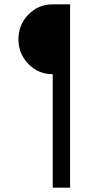

<svg xmlns="http://www.w3.org/2000/svg" viewBox="-20 -765 428 885"><path d="M223 -745H303V100H223V-423Q157 -423 111 -470Q65 -517 65 -584Q65 -651 111 -698Q157 -745 223 -745Z"/></svg>

Font: Plus Jakarta Display Light
Style: Regular
Weight: 300
Designer: Gumpita Rahayu
Foundry: Tokotype Studio
Version: Version 1.000;hotconv 1.0.109;makeotfexe 2.5.65596